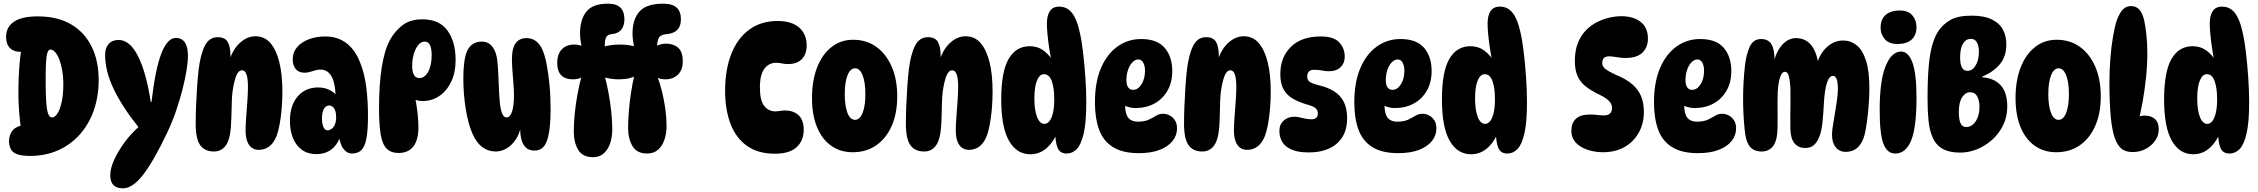

<svg xmlns="http://www.w3.org/2000/svg" viewBox="-20 -824 12265 1043"><path d="M142 23Q97 23 72.5 13.5Q48 4 39 -13.5Q30 -31 29 -54Q28 -91 49.5 -116.5Q71 -142 129 -148L97 -113Q88 -159 83.5 -220.5Q79 -282 80 -348.5Q81 -415 86 -475.5Q91 -536 101 -578L215 -564Q195 -555 163 -548.5Q131 -542 98 -542Q54 -542 33.5 -563.5Q13 -585 13 -624Q13 -676 55 -705.5Q97 -735 185 -735Q293 -735 366.5 -691.5Q440 -648 478 -570.5Q516 -493 516 -390Q516 -300 489.5 -224.5Q463 -149 413.5 -93.5Q364 -38 295.5 -7.5Q227 23 142 23ZM263 -186Q278 -186 292 -207.5Q306 -229 315 -269Q324 -309 324 -365Q324 -409 317.5 -444Q311 -479 301 -504Q291 -529 278.5 -542Q266 -555 254 -555Q244 -555 238 -538.5Q232 -522 230 -484.5Q228 -447 228 -382Q228 -281 235 -233.5Q242 -186 263 -186Z M648 199Q579 199 579 128Q579 91 600 44.5Q621 -2 656.5 -50.5Q692 -99 739 -140L738 -126Q646 -240 598.5 -338.5Q551 -437 551 -526Q551 -564 570.5 -585.5Q590 -607 624 -607Q685 -607 729.5 -519.5Q774 -432 799 -270H803Q824 -451 857 -534.5Q890 -618 935 -618Q968 -618 984.5 -593Q1001 -568 1001 -522Q1001 -490 993.5 -443Q986 -396 971.5 -339Q957 -282 936.5 -222Q916 -162 889 -105Q814 53 757 126Q700 199 648 199Z M1163 -622Q1202 -622 1217 -596Q1232 -570 1232 -519Q1232 -507 1230.5 -493.5Q1229 -480 1226 -469L1224 -489Q1243 -554 1282.5 -590.5Q1322 -627 1367 -627Q1417 -627 1449 -590Q1481 -553 1497.5 -486Q1514 -419 1514 -328Q1514 -279 1510 -232Q1506 -185 1498.5 -146Q1491 -107 1481 -82Q1466 -46 1442 -28Q1418 -10 1386 -10Q1351 -10 1332.5 -37.5Q1314 -65 1314 -114Q1314 -146 1317.5 -190Q1321 -234 1324 -278Q1327 -322 1327 -353Q1327 -442 1295 -442Q1275 -442 1263 -411.5Q1251 -381 1243 -326Q1240 -301 1239 -264Q1238 -227 1237 -190.5Q1236 -154 1234 -130Q1228 -61 1204.5 -31Q1181 -1 1142 -1Q1092 -1 1067.5 -35.5Q1043 -70 1043 -152Q1043 -194 1045 -246Q1047 -298 1050.5 -350.5Q1054 -403 1059 -446Q1069 -528 1092.5 -575Q1116 -622 1163 -622Z M1892 10Q1865 10 1845 -16.5Q1825 -43 1819 -101L1834 -96Q1799 13 1699 13Q1650 13 1617.5 -12Q1585 -37 1570 -77.5Q1555 -118 1555 -167Q1555 -251 1597 -300Q1639 -349 1708 -349Q1749 -349 1780 -330Q1811 -311 1832 -277L1804 -279Q1803 -369 1782 -407.5Q1761 -446 1720 -446Q1706 -446 1691.5 -441.5Q1677 -437 1662.5 -433Q1648 -429 1634 -429Q1603 -429 1586.5 -449Q1570 -469 1570 -501Q1570 -540 1594 -568Q1618 -596 1658.5 -611Q1699 -626 1746 -626Q1814 -626 1861.5 -590Q1909 -554 1936 -485Q1960 -426 1969.5 -352Q1979 -278 1979 -195Q1979 -114 1970 -69.5Q1961 -25 1942 -7.5Q1923 10 1892 10ZM1760 -116Q1770 -116 1781 -123.5Q1792 -131 1799 -147Q1806 -163 1806 -187Q1806 -209 1801 -223Q1796 -237 1787 -244Q1778 -251 1769 -251Q1749 -251 1739 -231.5Q1729 -212 1729 -181Q1729 -152 1737 -134Q1745 -116 1760 -116Z M2274 -719Q2367 -719 2411 -658Q2455 -597 2455 -498Q2455 -430 2431 -380Q2407 -330 2366.5 -302.5Q2326 -275 2274 -275Q2259 -275 2242 -280Q2225 -285 2207 -298L2227 -322Q2235 -299 2240.5 -265.5Q2246 -232 2249.5 -196.5Q2253 -161 2253 -132Q2253 -64 2225.5 -28.5Q2198 7 2145 7Q2104 7 2080.5 -16.5Q2057 -40 2048 -93.5Q2039 -147 2039 -236Q2039 -367 2054 -460Q2069 -553 2099 -608Q2125 -655 2166.5 -687Q2208 -719 2274 -719ZM2258 -400Q2287 -400 2306 -434Q2325 -468 2325 -526Q2325 -557 2316.5 -577.5Q2308 -598 2287 -598Q2267 -598 2252 -579.5Q2237 -561 2228 -531Q2219 -501 2219 -465Q2219 -435 2228.5 -417.5Q2238 -400 2258 -400Z M2884 -6Q2852 -6 2834.5 -24.5Q2817 -43 2811 -72.5Q2805 -102 2805 -135L2810 -139Q2802 -96 2781 -65Q2760 -34 2731.5 -17.5Q2703 -1 2673 -1Q2632 -1 2599.5 -25.5Q2567 -50 2546 -99Q2523 -152 2510 -232.5Q2497 -313 2497 -398Q2497 -439 2500.5 -473Q2504 -507 2511 -530Q2522 -565 2544 -581.5Q2566 -598 2597 -598Q2634 -598 2655.5 -569.5Q2677 -541 2682 -491Q2685 -460 2687 -419Q2689 -378 2690.5 -338Q2692 -298 2695 -270Q2699 -227 2708 -206.5Q2717 -186 2732 -186Q2751 -186 2761.5 -217.5Q2772 -249 2772 -305Q2772 -334 2769 -371Q2766 -408 2763.5 -443Q2761 -478 2761 -501Q2761 -563 2781.5 -590Q2802 -617 2840 -617Q2870 -617 2891.5 -600.5Q2913 -584 2925 -557Q2939 -528 2949 -477.5Q2959 -427 2965 -363.5Q2971 -300 2971 -229Q2971 -117 2952 -61.5Q2933 -6 2884 -6Z M3202 30Q3145 30 3121 -10Q3097 -50 3097 -110Q3097 -152 3102 -205Q3107 -258 3117.5 -314.5Q3128 -371 3143 -424L3161 -418Q3134 -393 3091 -393Q3051 -393 3029 -415Q3007 -437 3007 -482Q3007 -530 3032 -556Q3057 -582 3100 -582Q3115 -582 3128 -578.5Q3141 -575 3151 -570H3140Q3131 -609 3131 -643Q3131 -718 3165.5 -761Q3200 -804 3282 -804Q3329 -804 3350.5 -782.5Q3372 -761 3372 -719Q3372 -684 3355 -663Q3338 -642 3305 -639Q3280 -637 3272.5 -621.5Q3265 -606 3265 -566L3252 -568Q3272 -575 3297.5 -578.5Q3323 -582 3348 -582Q3374 -582 3396.5 -578.5Q3419 -575 3436 -570H3425Q3416 -609 3416 -643Q3416 -718 3453.5 -761Q3491 -804 3582 -804Q3633 -804 3656 -782.5Q3679 -761 3679 -719Q3679 -647 3605 -639Q3582 -637 3570.5 -630Q3559 -623 3554.5 -608Q3550 -593 3549 -566L3537 -568Q3549 -577 3565 -582Q3581 -587 3597 -587Q3638 -587 3663.5 -565Q3689 -543 3689 -492Q3689 -443 3662 -418Q3635 -393 3595 -393Q3583 -393 3569 -396Q3555 -399 3543 -405L3548 -417Q3564 -376 3576 -327.5Q3588 -279 3594.5 -230.5Q3601 -182 3601 -141Q3601 -100 3589.5 -65.5Q3578 -31 3554.5 -10.5Q3531 10 3496 10Q3440 10 3416 -30Q3392 -70 3392 -130Q3392 -169 3396 -219Q3400 -269 3408 -321.5Q3416 -374 3428 -424L3446 -418Q3423 -405 3398 -399Q3373 -393 3341 -393Q3321 -393 3300 -396Q3279 -399 3258 -405L3263 -417Q3276 -373 3285.5 -321Q3295 -269 3300.5 -217Q3306 -165 3306 -121Q3306 -80 3294.5 -45.5Q3283 -11 3259.5 9.5Q3236 30 3202 30Z M4189 11Q4098 11 4038 -31.5Q3978 -74 3948.5 -151Q3919 -228 3919 -331Q3919 -445 3952.5 -530.5Q3986 -616 4050 -663Q4114 -710 4204 -710Q4280 -710 4321 -674.5Q4362 -639 4362 -577Q4362 -530 4336 -503Q4310 -476 4261 -476Q4249 -476 4239 -477.5Q4229 -479 4219 -481Q4209 -483 4195 -483Q4172 -483 4152 -470Q4132 -457 4120 -428Q4108 -399 4108 -349Q4108 -279 4131 -249Q4154 -219 4193 -219Q4201 -219 4210 -220.5Q4219 -222 4228.5 -223Q4238 -224 4243 -224Q4290 -224 4318 -198Q4346 -172 4346 -119Q4346 -60 4307.5 -24.5Q4269 11 4189 11Z M4612 3Q4545 3 4495 -32.5Q4445 -68 4418 -134Q4391 -200 4391 -291Q4391 -386 4418.5 -457Q4446 -528 4496.5 -568Q4547 -608 4614 -608Q4687 -608 4740.5 -569.5Q4794 -531 4824 -462Q4854 -393 4854 -301Q4854 -207 4823.5 -139Q4793 -71 4739 -34Q4685 3 4612 3ZM4625 -173Q4651 -173 4666 -211Q4681 -249 4681 -313Q4681 -377 4666 -415Q4651 -453 4625 -453Q4599 -453 4584 -415Q4569 -377 4569 -313Q4569 -249 4583.5 -211Q4598 -173 4625 -173Z M5021 -622Q5060 -622 5075 -596Q5090 -570 5090 -519Q5090 -507 5088.5 -493.5Q5087 -480 5084 -469L5082 -489Q5101 -554 5140.5 -590.5Q5180 -627 5225 -627Q5275 -627 5307 -590Q5339 -553 5355.5 -486Q5372 -419 5372 -328Q5372 -279 5368 -232Q5364 -185 5356.5 -146Q5349 -107 5339 -82Q5324 -46 5300 -28Q5276 -10 5244 -10Q5209 -10 5190.5 -37.5Q5172 -65 5172 -114Q5172 -146 5175.5 -190Q5179 -234 5182 -278Q5185 -322 5185 -353Q5185 -442 5153 -442Q5133 -442 5121 -411.5Q5109 -381 5101 -326Q5098 -301 5097 -264Q5096 -227 5095 -190.5Q5094 -154 5092 -130Q5086 -61 5062.5 -31Q5039 -1 5000 -1Q4950 -1 4925.5 -35.5Q4901 -70 4901 -152Q4901 -194 4903 -246Q4905 -298 4908.5 -350.5Q4912 -403 4917 -446Q4927 -528 4950.5 -575Q4974 -622 5021 -622Z M5577 14Q5503 14 5461 -59.5Q5419 -133 5419 -284Q5419 -434 5459 -503.5Q5499 -573 5574 -573Q5617 -573 5649.5 -549Q5682 -525 5708 -481L5694 -477Q5687 -514 5680.5 -556Q5674 -598 5670.5 -635.5Q5667 -673 5667 -695Q5667 -739 5683 -763.5Q5699 -788 5734 -788Q5776 -788 5802.5 -755Q5829 -722 5844 -655Q5855 -610 5863 -543.5Q5871 -477 5876 -404.5Q5881 -332 5881 -268Q5881 -159 5867 -99Q5853 -39 5829.5 -14.5Q5806 10 5774 10Q5738 10 5725 -21Q5712 -52 5711 -122H5730Q5709 -60 5669.5 -23Q5630 14 5577 14ZM5654 -151Q5668 -151 5680 -165Q5692 -179 5699.5 -209Q5707 -239 5707 -286Q5707 -346 5693.5 -383.5Q5680 -421 5651 -421Q5628 -421 5613.5 -387.5Q5599 -354 5599 -287Q5599 -227 5613.5 -189Q5628 -151 5654 -151Z M6166 8Q6079 8 6026 -25Q5973 -58 5950.5 -120Q5928 -182 5928 -268Q5928 -377 5960.5 -453.5Q5993 -530 6050 -571Q6107 -612 6179 -612Q6266 -612 6307 -564Q6348 -516 6348 -438Q6348 -377 6322 -331.5Q6296 -286 6251 -261.5Q6206 -237 6147 -237Q6127 -237 6106.5 -243.5Q6086 -250 6071 -261L6095 -302Q6092 -278 6092 -254Q6092 -205 6109.5 -184Q6127 -163 6160 -163Q6197 -163 6219.5 -173.5Q6242 -184 6259.5 -195Q6277 -206 6299 -206Q6316 -206 6333 -197.5Q6350 -189 6362 -171.5Q6374 -154 6374 -126Q6374 -89 6350 -58.5Q6326 -28 6280 -10Q6234 8 6166 8ZM6135 -336Q6162 -336 6181 -366Q6200 -396 6200 -440Q6200 -466 6190.5 -483.5Q6181 -501 6164 -501Q6146 -501 6131 -485Q6116 -469 6107.5 -443.5Q6099 -418 6099 -388Q6099 -363 6108.5 -349.5Q6118 -336 6135 -336Z M6532 -622Q6571 -622 6586 -596Q6601 -570 6601 -519Q6601 -507 6599.5 -493.5Q6598 -480 6595 -469L6593 -489Q6612 -554 6651.5 -590.5Q6691 -627 6736 -627Q6786 -627 6818 -590Q6850 -553 6866.5 -486Q6883 -419 6883 -328Q6883 -279 6879 -232Q6875 -185 6867.5 -146Q6860 -107 6850 -82Q6835 -46 6811 -28Q6787 -10 6755 -10Q6720 -10 6701.5 -37.5Q6683 -65 6683 -114Q6683 -146 6686.5 -190Q6690 -234 6693 -278Q6696 -322 6696 -353Q6696 -442 6664 -442Q6644 -442 6632 -411.5Q6620 -381 6612 -326Q6609 -301 6608 -264Q6607 -227 6606 -190.5Q6605 -154 6603 -130Q6597 -61 6573.5 -31Q6550 -1 6511 -1Q6461 -1 6436.5 -35.5Q6412 -70 6412 -152Q6412 -194 6414 -246Q6416 -298 6419.5 -350.5Q6423 -403 6428 -446Q6438 -528 6461.5 -575Q6485 -622 6532 -622Z M7155 -626Q7224 -626 7254.5 -594.5Q7285 -563 7285 -515Q7285 -481 7262.5 -459Q7240 -437 7199 -437Q7181 -437 7162 -441Q7143 -445 7117 -445Q7099 -445 7090 -435Q7081 -425 7081 -409Q7081 -391 7092 -381.5Q7103 -372 7136 -363Q7190 -351 7225.5 -329Q7261 -307 7279.5 -271.5Q7298 -236 7298 -180Q7298 -93 7242.5 -44.5Q7187 4 7089 4Q7031 4 6996 -11.5Q6961 -27 6945.5 -53Q6930 -79 6930 -113Q6930 -149 6954 -169.5Q6978 -190 7011 -190Q7024 -190 7039 -186.5Q7054 -183 7070.5 -179.5Q7087 -176 7104 -176Q7139 -176 7139 -208Q7139 -218 7135 -226Q7131 -234 7120.5 -241Q7110 -248 7088 -254Q7041 -267 7006.5 -286Q6972 -305 6953.5 -337Q6935 -369 6935 -421Q6935 -513 6992.5 -569.5Q7050 -626 7155 -626Z M7575 8Q7488 8 7435 -25Q7382 -58 7359.5 -120Q7337 -182 7337 -268Q7337 -377 7369.5 -453.5Q7402 -530 7459 -571Q7516 -612 7588 -612Q7675 -612 7716 -564Q7757 -516 7757 -438Q7757 -377 7731 -331.5Q7705 -286 7660 -261.5Q7615 -237 7556 -237Q7536 -237 7515.5 -243.5Q7495 -250 7480 -261L7504 -302Q7501 -278 7501 -254Q7501 -205 7518.5 -184Q7536 -163 7569 -163Q7606 -163 7628.5 -173.5Q7651 -184 7668.5 -195Q7686 -206 7708 -206Q7725 -206 7742 -197.5Q7759 -189 7771 -171.5Q7783 -154 7783 -126Q7783 -89 7759 -58.5Q7735 -28 7689 -10Q7643 8 7575 8ZM7544 -336Q7571 -336 7590 -366Q7609 -396 7609 -440Q7609 -466 7599.5 -483.5Q7590 -501 7573 -501Q7555 -501 7540 -485Q7525 -469 7516.5 -443.5Q7508 -418 7508 -388Q7508 -363 7517.5 -349.5Q7527 -336 7544 -336Z M7971 14Q7897 14 7855 -59.5Q7813 -133 7813 -284Q7813 -434 7853 -503.5Q7893 -573 7968 -573Q8011 -573 8043.5 -549Q8076 -525 8102 -481L8088 -477Q8081 -514 8074.5 -556Q8068 -598 8064.5 -635.5Q8061 -673 8061 -695Q8061 -739 8077 -763.5Q8093 -788 8128 -788Q8170 -788 8196.5 -755Q8223 -722 8238 -655Q8249 -610 8257 -543.5Q8265 -477 8270 -404.5Q8275 -332 8275 -268Q8275 -159 8261 -99Q8247 -39 8223.5 -14.5Q8200 10 8168 10Q8132 10 8119 -21Q8106 -52 8105 -122H8124Q8103 -60 8063.5 -23Q8024 14 7971 14ZM8048 -151Q8062 -151 8074 -165Q8086 -179 8093.5 -209Q8101 -239 8101 -286Q8101 -346 8087.5 -383.5Q8074 -421 8045 -421Q8022 -421 8007.5 -387.5Q7993 -354 7993 -287Q7993 -227 8007.5 -189Q8022 -151 8048 -151Z M8688 3Q8657 3 8626.5 -4Q8596 -11 8571 -25Q8546 -39 8531 -61Q8516 -83 8516 -114Q8516 -155 8540.5 -178.5Q8565 -202 8619 -202Q8636 -202 8658 -199.5Q8680 -197 8693 -197Q8715 -197 8726 -207.5Q8737 -218 8737 -238Q8737 -251 8730.5 -262.5Q8724 -274 8709 -286Q8694 -298 8668 -310Q8620 -333 8591 -357Q8562 -381 8548.5 -413.5Q8535 -446 8535 -493Q8535 -548 8551 -589Q8567 -630 8594 -658Q8621 -686 8654 -703Q8687 -720 8722 -728Q8757 -736 8787 -736Q8853 -736 8892.5 -705Q8932 -674 8932 -614Q8932 -567 8902 -538Q8872 -509 8810 -509Q8797 -509 8781 -511Q8765 -513 8749 -515.5Q8733 -518 8721 -518Q8703 -518 8693.5 -509.5Q8684 -501 8684 -482Q8684 -470 8690.5 -460.5Q8697 -451 8713 -441Q8729 -431 8757 -418Q8816 -394 8849 -364.5Q8882 -335 8896 -298.5Q8910 -262 8910 -217Q8910 -152 8881.5 -102Q8853 -52 8803.5 -24.5Q8754 3 8688 3Z M9203 8Q9116 8 9063 -25Q9010 -58 8987.5 -120Q8965 -182 8965 -268Q8965 -377 8997.5 -453.5Q9030 -530 9087 -571Q9144 -612 9216 -612Q9303 -612 9344 -564Q9385 -516 9385 -438Q9385 -377 9359 -331.5Q9333 -286 9288 -261.5Q9243 -237 9184 -237Q9164 -237 9143.5 -243.5Q9123 -250 9108 -261L9132 -302Q9129 -278 9129 -254Q9129 -205 9146.5 -184Q9164 -163 9197 -163Q9234 -163 9256.5 -173.5Q9279 -184 9296.5 -195Q9314 -206 9336 -206Q9353 -206 9370 -197.5Q9387 -189 9399 -171.5Q9411 -154 9411 -126Q9411 -89 9387 -58.5Q9363 -28 9317 -10Q9271 8 9203 8ZM9172 -336Q9199 -336 9218 -366Q9237 -396 9237 -440Q9237 -466 9227.5 -483.5Q9218 -501 9201 -501Q9183 -501 9168 -485Q9153 -469 9144.5 -443.5Q9136 -418 9136 -388Q9136 -363 9145.5 -349.5Q9155 -336 9172 -336Z M9846 -458Q9853 -499 9874 -532Q9895 -565 9925 -584.5Q9955 -604 9992 -604Q10033 -604 10065 -579Q10097 -554 10116 -497Q10135 -440 10135 -345Q10135 -298 10131 -250Q10127 -202 10121.5 -161Q10116 -120 10109 -92Q10097 -46 10071 -22.5Q10045 1 10007 1Q9973 1 9952.5 -23.5Q9932 -48 9932 -93Q9932 -112 9937 -142.5Q9942 -173 9948 -209Q9954 -245 9959 -280Q9964 -315 9964 -342Q9964 -375 9957.5 -393.5Q9951 -412 9937 -412Q9917 -412 9904.5 -374Q9892 -336 9888 -264Q9885 -207 9880.5 -162.5Q9876 -118 9866 -89Q9854 -55 9835.5 -37.5Q9817 -20 9786 -20Q9751 -20 9729.5 -44Q9708 -68 9706 -120Q9705 -151 9705.5 -194Q9706 -237 9706.5 -279Q9707 -321 9706 -349Q9703 -393 9696.5 -413.5Q9690 -434 9677 -434Q9660 -434 9650 -404.5Q9640 -375 9637 -322Q9636 -297 9636 -261Q9636 -225 9636.5 -189.5Q9637 -154 9636 -130Q9635 -61 9612.5 -31Q9590 -1 9550 -1Q9505 -1 9483.5 -30.5Q9462 -60 9457 -125Q9453 -166 9451 -206.5Q9449 -247 9449 -288Q9449 -329 9451.5 -376Q9454 -423 9459 -466Q9466 -528 9485 -570Q9504 -612 9547 -612Q9586 -612 9603 -583.5Q9620 -555 9620 -496Q9620 -476 9617 -459L9614 -479Q9628 -544 9661.5 -580.5Q9695 -617 9736 -617Q9793 -617 9824.5 -571.5Q9856 -526 9860 -446Z M10298 -767Q10347 -767 10369 -740Q10391 -713 10391 -677Q10391 -633 10364.5 -609Q10338 -585 10288 -585Q10241 -585 10218.5 -611.5Q10196 -638 10196 -673Q10196 -720 10224 -743.5Q10252 -767 10298 -767ZM10307 -544Q10347 -544 10369 -484Q10391 -424 10391 -293Q10391 -132 10362 -61Q10333 10 10275 10Q10232 10 10211.5 -42.5Q10191 -95 10191 -226Q10191 -387 10223.5 -465.5Q10256 -544 10307 -544Z M10627 5Q10570 5 10533 -15.5Q10496 -36 10478 -79Q10462 -115 10456.5 -166.5Q10451 -218 10451 -285Q10451 -394 10457.5 -466Q10464 -538 10477.5 -582.5Q10491 -627 10509 -654Q10535 -693 10576 -716Q10617 -739 10690 -739Q10758 -739 10800 -718.5Q10842 -698 10860.5 -663Q10879 -628 10879 -583Q10879 -516 10843 -474Q10807 -432 10748 -408V-404Q10812 -400 10848 -361Q10884 -322 10884 -245Q10884 -190 10862 -144.5Q10840 -99 10803 -65.5Q10766 -32 10720.5 -13.5Q10675 5 10627 5ZM10661 -134Q10682 -134 10698 -148Q10714 -162 10723.5 -186.5Q10733 -211 10733 -244Q10733 -277 10721 -300Q10709 -323 10682 -323Q10657 -323 10639 -296Q10621 -269 10621 -215Q10621 -174 10630.5 -154Q10640 -134 10661 -134ZM10667 -439Q10694 -439 10712 -468Q10730 -497 10730 -545Q10730 -575 10719 -594Q10708 -613 10687 -613Q10660 -613 10644 -588Q10628 -563 10628 -512Q10628 -475 10638 -457Q10648 -439 10667 -439Z M11150 3Q11083 3 11033 -32.5Q10983 -68 10956 -134Q10929 -200 10929 -291Q10929 -386 10956.5 -457Q10984 -528 11034.5 -568Q11085 -608 11152 -608Q11225 -608 11278.5 -569.5Q11332 -531 11362 -462Q11392 -393 11392 -301Q11392 -207 11361.5 -139Q11331 -71 11277 -34Q11223 3 11150 3ZM11163 -173Q11189 -173 11204 -211Q11219 -249 11219 -313Q11219 -377 11204 -415Q11189 -453 11163 -453Q11137 -453 11122 -415Q11107 -377 11107 -313Q11107 -249 11121.5 -211Q11136 -173 11163 -173Z M11565 2Q11528 2 11506 -15Q11484 -32 11469 -72Q11453 -116 11446 -192Q11439 -268 11439 -376Q11439 -441 11444 -505.5Q11449 -570 11458.5 -625Q11468 -680 11479 -714Q11495 -756 11513 -773.5Q11531 -791 11556 -791Q11583 -791 11600.5 -773Q11618 -755 11628 -713Q11635 -680 11640 -633.5Q11645 -587 11645 -535Q11645 -473 11638 -405Q11631 -337 11619.5 -271.5Q11608 -206 11592 -151L11529 -148Q11551 -171 11578 -183.5Q11605 -196 11630 -196Q11666 -196 11686.5 -177.5Q11707 -159 11707 -121Q11707 -88 11687.5 -60Q11668 -32 11636 -15Q11604 2 11565 2Z M11894 14Q11820 14 11778 -59.5Q11736 -133 11736 -284Q11736 -434 11776 -503.5Q11816 -573 11891 -573Q11934 -573 11966.5 -549Q11999 -525 12025 -481L12011 -477Q12004 -514 11997.5 -556Q11991 -598 11987.5 -635.5Q11984 -673 11984 -695Q11984 -739 12000 -763.5Q12016 -788 12051 -788Q12093 -788 12119.5 -755Q12146 -722 12161 -655Q12172 -610 12180 -543.5Q12188 -477 12193 -404.5Q12198 -332 12198 -268Q12198 -159 12184 -99Q12170 -39 12146.5 -14.5Q12123 10 12091 10Q12055 10 12042 -21Q12029 -52 12028 -122H12047Q12026 -60 11986.5 -23Q11947 14 11894 14ZM11971 -151Q11985 -151 11997 -165Q12009 -179 12016.5 -209Q12024 -239 12024 -286Q12024 -346 12010.5 -383.5Q11997 -421 11968 -421Q11945 -421 11930.5 -387.5Q11916 -354 11916 -287Q11916 -227 11930.5 -189Q11945 -151 11971 -151Z"/></svg>

Font: DynaPuff Condensed SemiBold
Style: Regular
Weight: 600
Width: 3
Designer: Toshi Omagari, Jennifer Daniel
Foundry: Google Fonts
Version: Version 2.000